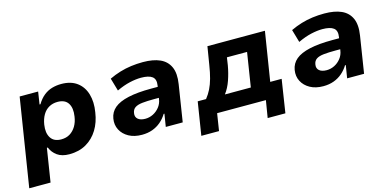

<svg xmlns="http://www.w3.org/2000/svg" viewBox="-67 -891 2931 1445"><g transform="rotate(-15 1398.5 -168.0)"><path d="M16 180 125 -506H269L254 -409H261Q285 -449 314.5 -472.5Q344 -496 378.5 -506Q413 -516 451 -516Q526 -516 573.5 -480.5Q621 -445 639 -383Q657 -321 644 -244Q633 -168 598 -111Q563 -54 507 -21.5Q451 11 375 11Q317 11 281.5 -14.5Q246 -40 230 -80H223L182 180ZM345 -113Q384 -113 412.5 -130.5Q441 -148 460 -179.5Q479 -211 485 -254Q495 -318 471 -355.5Q447 -393 389 -393Q352 -393 322.5 -376.5Q293 -360 274.5 -328.5Q256 -297 249 -254Q239 -190 263.5 -151.5Q288 -113 345 -113Z M941 11Q881 11 838.5 -12.5Q796 -36 775.5 -75.5Q755 -115 763 -163Q771 -212 808.5 -243.5Q846 -275 917.5 -291Q989 -307 1096 -307H1169L1157 -225H1096Q1043 -225 1005.5 -221Q968 -217 948 -203.5Q928 -190 924 -162Q919 -133 938.5 -116Q958 -99 996 -99Q1028 -99 1057 -113.5Q1086 -128 1107 -154.5Q1128 -181 1133 -216L1149 -316Q1157 -365 1130 -385.5Q1103 -406 1043 -406Q1003 -406 954.5 -395Q906 -384 851 -358L822 -458Q864 -478 907 -491Q950 -504 995 -510Q1040 -516 1087 -516Q1167 -516 1219.5 -492.5Q1272 -469 1295 -418.5Q1318 -368 1305 -286L1260 0H1128L1144 -99H1138Q1118 -66 1089 -41Q1060 -16 1023 -2.5Q986 11 941 11Z M1369 134 1410 -124H1475Q1499 -154 1515.5 -187.5Q1532 -221 1544 -264.5Q1556 -308 1565 -366L1588 -506H2036L1975 -124H2064L2024 134H1886L1908 0H1528L1507 134ZM1621 -121H1823L1865 -387H1708L1699 -327Q1689 -269 1670 -214.5Q1651 -160 1621 -121Z M2354 11Q2294 11 2251.5 -12.5Q2209 -36 2188.5 -75.5Q2168 -115 2176 -163Q2184 -212 2221.5 -243.5Q2259 -275 2330.5 -291Q2402 -307 2509 -307H2582L2570 -225H2509Q2456 -225 2418.5 -221Q2381 -217 2361 -203.5Q2341 -190 2337 -162Q2332 -133 2351.5 -116Q2371 -99 2409 -99Q2441 -99 2470 -113.5Q2499 -128 2520 -154.5Q2541 -181 2546 -216L2562 -316Q2570 -365 2543 -385.5Q2516 -406 2456 -406Q2416 -406 2367.5 -395Q2319 -384 2264 -358L2235 -458Q2277 -478 2320 -491Q2363 -504 2408 -510Q2453 -516 2500 -516Q2580 -516 2632.5 -492.5Q2685 -469 2708 -418.5Q2731 -368 2718 -286L2673 0H2541L2557 -99H2551Q2531 -66 2502 -41Q2473 -16 2436 -2.5Q2399 11 2354 11Z"/></g></svg>

Font: Nunito Sans 6pt ExtraBold
Style: Italic
Weight: 800
Italic angle: -9°
Version: Version 3.101;gftools[0.9.27]